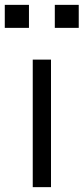

<svg xmlns="http://www.w3.org/2000/svg" viewBox="-49 -771 345 791"><path d="M-29.3 -656.2V-751H70.3V-656.2ZM176.8 -656.2V-751H275.4V-656.2ZM85.9 0V-525.4H161.1V0Z"/></svg>

Font: Gothic A1
Style: Regular
Weight: 400
Designer: HanYang I&C Co.,Ltd.
Foundry: HanYang I&C Co.,Ltd.
Version: Version 2.50